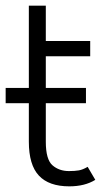

<svg xmlns="http://www.w3.org/2000/svg" viewBox="-30 -645 382 679"><path d="M307 -9Q270 14 215 14Q143 14 107.5 -24Q72 -62 72 -144V-280H-10V-334H72V-625H132V-500H289V-446H132V-334H274V-280H132V-144Q132 -81 155.5 -60.5Q179 -40 214 -40Q235 -40 249 -42.5Q263 -45 280 -55Z"/></svg>

Font: Bellota Text
Style: Regular
Weight: 400
Designer: Kemie Guaida
Foundry: Kemie Guaida
Version: Version 4.001